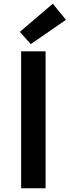

<svg xmlns="http://www.w3.org/2000/svg" viewBox="-20 -1016 376 1036"><path d="M94 0V-739H226V0ZM146 -778 87 -844 265 -996 336 -909Z"/></svg>

Font: Noto Sans SC Thin SemiBold
Style: Regular
Weight: 600
Version: Version 2.004-H2;hotconv 1.0.118;makeotfexe 2.5.65603